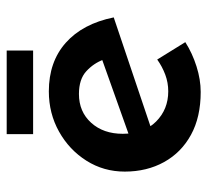

<svg xmlns="http://www.w3.org/2000/svg" viewBox="-43 -566 620 574"><g transform="rotate(-90 267.0 -279.0)"><path d="M279 11Q204 11 151 -18Q98 -47 69.5 -98.5Q41 -150 41 -216Q41 -279 73.5 -330.5Q106 -382 160.5 -412.5Q215 -443 281 -443Q369 -443 426 -392.5Q483 -342 502 -249L161 -134L135 -198L399 -292L376 -279Q365 -309 341 -331Q317 -353 273 -353Q220 -353 187 -316.5Q154 -280 154 -222Q154 -159 190.5 -122.5Q227 -86 281 -86Q307 -86 331 -95Q355 -104 376 -119L428 -35Q395 -14 355.5 -1.5Q316 11 279 11ZM153 -569H403V-490H153Z"/></g></svg>

Font: Reem Kufi Fun Medium
Style: Regular
Weight: 500
Designer: Khaled Hosny
Version: Version 1.005